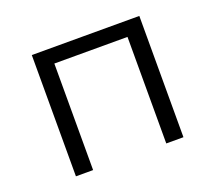

<svg xmlns="http://www.w3.org/2000/svg" viewBox="-91 -615 824 735"><g transform="rotate(-20 321.0 -247.0)"><path d="M102 0V-494H540V0H470V-434H172V0Z"/></g></svg>

Font: Nunito Sans 7pt Light
Style: Regular
Weight: 300
Designer: Vernon Adams
Foundry: Vernon Adams
Version: Version 3.101;gftools[0.9.27]